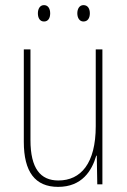

<svg xmlns="http://www.w3.org/2000/svg" viewBox="-20 -720 498 750"><path d="M128 -668C128 -651 135 -636 152 -636C168 -636 176 -649 176 -668C176 -686 168 -700 152 -700C135 -700 128 -684 128 -668ZM282 -668C282 -651 290 -636 306 -636C323 -636 331 -650 331 -668C331 -686 323 -700 306 -700C290 -700 282 -685 282 -668ZM380 -527H354V-227C354 -82 296 -15 208 -15C138 -15 99 -62 99 -173V-527H73V-166C73 -49 117 10 207 10C300 10 339 -53 356 -112H358L360 0H380Z"/></svg>

Font: Noto Sans Thai Cond Thin
Style: Regular
Weight: 100
Width: 3
Designer: Monotype Design Team
Foundry: Monotype Imaging Inc.
Version: Version 2.002